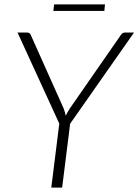

<svg xmlns="http://www.w3.org/2000/svg" viewBox="-20 -856 632 876"><path d="M60 0ZM300 -291.5 263.5 0H214L250.5 -292L60 -707.5H104Q117 -707.5 121 -695L270.5 -361Q273.5 -352.5 276 -344.2Q278.5 -336 280 -328Q284 -336.5 288.5 -344.5Q293 -352.5 298.5 -361L530.5 -695Q534 -700.5 538.5 -704Q543 -707.5 550 -707.5H591.5ZM227 -836H459L456 -806H223.5Z"/></svg>

Font: Lato Light
Style: Italic
Weight: 300
Italic angle: -7°
Designer: Lukasz Dziedzic
Foundry: tyPoland Lukasz Dziedzic
Version: Version 2.007; 2014-02-27